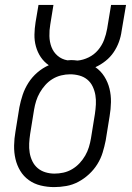

<svg xmlns="http://www.w3.org/2000/svg" viewBox="-20 -755 540 783"><path d="M201 8Q173 8 146 1.5Q119 -5 97.5 -20.5Q76 -36 62.5 -58.5Q49 -81 43 -107Q37 -133 37.5 -161.5Q38 -190 43 -218L59 -317Q64 -343 72.5 -368.5Q81 -394 96 -417.5Q111 -441 132.5 -459.5Q154 -478 179 -489Q159 -503 146 -522.5Q133 -542 126.5 -565.5Q120 -589 120.5 -614Q121 -639 125 -664L137 -735H198L185 -655Q181 -632 181.5 -608Q182 -584 190 -563Q198 -542 215 -527.5Q232 -513 255 -509Q259 -509 262.5 -509.5Q266 -510 270 -510Q276 -510 282.5 -509.5Q289 -509 296 -508Q319 -510 341.5 -521Q364 -532 380 -551Q396 -570 404.5 -592.5Q413 -615 417 -638L433 -735H494L476 -629Q473 -606 465 -584Q457 -562 443.5 -542Q430 -522 410.5 -506.5Q391 -491 369 -481Q391 -466 405.5 -443Q420 -420 426.5 -393.5Q433 -367 432.5 -338.5Q432 -310 427 -281L411 -182Q406 -157 398.5 -132.5Q391 -108 377 -85.5Q363 -63 343 -44.5Q323 -26 299.5 -13.5Q276 -1 250.5 3.5Q225 8 201 8ZM202 -47Q220 -47 238.5 -51Q257 -55 274 -65Q291 -75 304.5 -89.5Q318 -104 327.5 -120.5Q337 -137 342.5 -155Q348 -173 351 -191L367 -290Q370 -310 371 -329.5Q372 -349 369 -367Q366 -385 358 -402Q350 -419 336 -430.5Q322 -442 303.5 -447Q285 -452 266 -452Q248 -452 229.5 -447.5Q211 -443 194.5 -433Q178 -423 165 -408.5Q152 -394 142.5 -377.5Q133 -361 127.5 -343.5Q122 -326 119 -308L103 -209Q100 -189 99 -170Q98 -151 101 -132.5Q104 -114 112 -97.5Q120 -81 133.5 -69.5Q147 -58 165 -52.5Q183 -47 202 -47Z"/></svg>

Font: Iosevka Slab Light Oblique
Style: Regular
Weight: 300
Italic angle: -9°
Monospace: yes
Designer: Belleve Invis
Foundry: Belleve Invis
Version: Version 11.1.1; ttfautohint (v1.8.3)